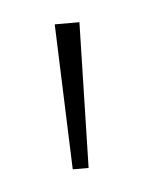

<svg xmlns="http://www.w3.org/2000/svg" viewBox="-29 -725 165 217"><g transform="rotate(-5 54.0 -616.5)"><path d="M40 -699H68L64 -534H46Z"/></g></svg>

Font: Moniqa Thin Paragraph
Style: Regular
Weight: 100
Designer: Rajesh Rajput
Foundry: Rajesh Rajput
Version: Version 1.000